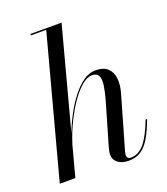

<svg xmlns="http://www.w3.org/2000/svg" viewBox="-139 -847 832 955"><g transform="rotate(-20 277.0 -370.0)"><path d="M16 0 214.5 -742.5H133.5V-750H298.5L98.5 0ZM378.5 10Q343.5 10 322 -6.2Q300.5 -22.5 300.5 -51Q300.5 -59 302.8 -69.2Q305 -79.5 308.5 -92L371.5 -308Q383.5 -350.5 388.5 -383.2Q393.5 -416 385.2 -434.2Q377 -452.5 350 -452.5Q324 -452.5 293.2 -425.8Q262.5 -399 232 -353.2Q201.5 -307.5 175.5 -250.5Q149.5 -193.5 133.5 -133H129Q139 -172.5 156.8 -218.2Q174.5 -264 198.2 -308.2Q222 -352.5 250.5 -389Q279 -425.5 310.2 -447.5Q341.5 -469.5 374 -469.5Q417.5 -469.5 439.2 -448.8Q461 -428 464.5 -394Q468 -360 456.5 -319.5L375.5 -38Q374.5 -34.5 373.8 -29.8Q373 -25 373 -21Q373 -1 393.5 -1Q433.5 -1 464.5 -37Q495.5 -73 527 -155.5L534 -153Q512.5 -95.5 490.8 -59.5Q469 -23.5 442.2 -6.8Q415.5 10 378.5 10Z"/></g></svg>

Font: Bodoni Moda 28pt
Style: Italic
Weight: 400
Italic angle: -13°
Designer: Owen Earl
Foundry: indestructible type
Version: Version 2.004